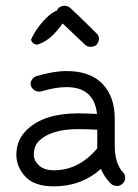

<svg xmlns="http://www.w3.org/2000/svg" viewBox="-20 -653 490 681"><path d="M171 8Q102 8 70 -26.5Q38 -61 38 -104Q38 -158 77 -194Q137 -251 258 -251Q276 -251 324 -249Q314 -344 216 -344Q177 -344 127 -329Q116 -326 105 -331.5Q94 -337 90 -348Q86 -358 92 -368.5Q98 -379 109 -383Q171 -401 216 -401Q300 -401 343.5 -355.5Q387 -310 387 -232V-138Q387 -72 417 -41Q425 -32 424 -20Q423 -8 414 -1Q406 7 393.5 6.5Q381 6 373 -2Q349 -26 338 -54Q269 8 171 8ZM325 -127V-193Q277 -195 258 -195Q162 -195 119 -154Q100 -136 100 -104Q100 -83 118.5 -66Q137 -49 171 -49Q260 -49 325 -127ZM114 -495Q106 -494 99 -499Q92 -504 90 -512Q109 -555 146 -591Q162 -607 182 -616Q184 -620 187 -624Q195 -632 207.5 -632.5Q220 -633 229 -625Q249 -607 285 -571.5Q321 -536 322 -535Q331 -528 331 -516Q331 -504 323 -495Q315 -487 302 -487Q289 -487 281 -495L202 -570Q188 -549 167 -528Q144 -505 114 -495Z"/></svg>

Font: Hoogli Medium
Style: Regular
Weight: 500
Designer: Anand Singh Naorem
Foundry: Brand New Type
Version: Version 1.00 b007